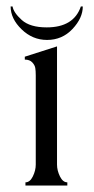

<svg xmlns="http://www.w3.org/2000/svg" viewBox="-20 -576 291 596"><path d="M189 0H59V-10Q73 -10 82 -28.5Q91 -47 91 -65V-342Q91 -356 89.5 -365Q88 -374 80 -382.5Q72 -391 57 -391V-400L157 -432V-65Q157 -47 166 -28.5Q175 -10 189 -10ZM231 -556H237Q237 -520 205 -486Q173 -452 126 -452Q81 -452 47 -485Q13 -518 13 -556H19Q22 -537 47.5 -514Q73 -491 125 -491Q209 -491 231 -556Z"/></svg>

Font: Forum
Style: Regular
Weight: 400
Designer: Denis Masharov
Foundry: Denis Masharov
Version: Version 1.000